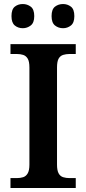

<svg xmlns="http://www.w3.org/2000/svg" viewBox="-20 -933 428 953"><path d="M32 0V-49H63Q81 -49 95 -53.5Q109 -58 117.5 -72.5Q126 -87 126 -116V-598Q126 -628 117.5 -642Q109 -656 95 -660.5Q81 -665 63 -665H32V-714H356V-665H325Q308 -665 293.5 -660.5Q279 -656 271 -642Q263 -628 263 -598V-116Q263 -87 271 -72.5Q279 -58 293.5 -53.5Q308 -49 325 -49H356V0ZM293 -793Q270 -793 253 -806.5Q236 -820 236 -853Q236 -887 253 -900Q270 -913 293 -913Q315 -913 332 -900Q349 -887 349 -853Q349 -820 332 -806.5Q315 -793 293 -793ZM93 -793Q70 -793 53.5 -806.5Q37 -820 37 -853Q37 -887 53.5 -900Q70 -913 93 -913Q115 -913 132.5 -900Q150 -887 150 -853Q150 -820 132.5 -806.5Q115 -793 93 -793Z"/></svg>

Font: Noto Serif Bengali SemiBold
Style: Regular
Weight: 600
Version: Version 2.003